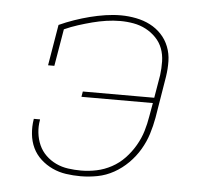

<svg xmlns="http://www.w3.org/2000/svg" viewBox="-44 -585 689 640"><g transform="rotate(5 300.0 -265.0)"><path d="M248 8Q223 8 199 4.5Q175 1 153.5 -9Q132 -19 114.5 -35Q97 -51 87 -72Q77 -93 74.5 -118Q72 -143 76 -167Q76 -168 76 -168.5Q76 -169 76 -169H97Q97 -169 97 -168.5Q97 -168 97 -167Q93 -146 95.5 -124Q98 -102 106.5 -83Q115 -64 130 -49.5Q145 -35 164 -26Q183 -17 204.5 -14Q226 -11 248 -11Q274 -11 300 -16.5Q326 -22 350 -35Q374 -48 393 -68Q412 -88 426 -112Q440 -136 447.5 -161Q455 -186 459 -211L467 -256H228L231 -274H470L483 -351Q486 -374 485.5 -397Q485 -420 477.5 -440Q470 -460 455 -475.5Q440 -491 421 -501Q402 -511 380 -515Q358 -519 335 -519Q312 -519 288.5 -515.5Q265 -512 242 -506Q219 -500 195.5 -492.5Q172 -485 150 -475L129 -351H108L131 -488Q155 -499 181 -508Q207 -517 232.5 -523.5Q258 -530 284 -534Q310 -538 336 -538Q361 -538 386.5 -533Q412 -528 433.5 -517Q455 -506 471.5 -488.5Q488 -471 497 -448Q506 -425 506.5 -399.5Q507 -374 503 -348L480 -208Q475 -180 466.5 -153Q458 -126 443 -100.5Q428 -75 406.5 -53.5Q385 -32 359 -17.5Q333 -3 304.5 2.5Q276 8 248 8Z"/></g></svg>

Font: Iosevka Slab Thin Extended
Style: Italic
Weight: 100
Width: 7
Italic angle: -9°
Monospace: yes
Designer: Belleve Invis
Foundry: Belleve Invis
Version: Version 11.1.0; ttfautohint (v1.8.3)